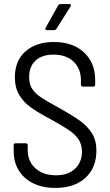

<svg xmlns="http://www.w3.org/2000/svg" viewBox="-20 -914 540 942"><path d="M47 -174V-201Q47 -211 57 -211H106Q116 -211 116 -201V-178Q116 -122 154 -88Q192 -54 255 -54Q314 -54 348 -86Q382 -118 382 -170Q382 -204 366 -229Q350 -254 319 -275Q288 -296 230 -328Q168 -361 132.5 -386Q97 -411 75 -447Q53 -483 53 -535Q53 -616 105 -662Q157 -708 244 -708Q337 -708 392 -657Q447 -606 447 -522V-499Q447 -489 437 -489H387Q377 -489 377 -499V-521Q377 -577 341 -611.5Q305 -646 242 -646Q186 -646 154.5 -617Q123 -588 123 -535Q123 -501 138 -478Q153 -455 181.5 -436Q210 -417 269 -385Q337 -347 373.5 -320.5Q410 -294 431.5 -259.5Q453 -225 453 -175Q453 -91 399 -41.5Q345 8 252 8Q158 8 102.5 -41.5Q47 -91 47 -174ZM204 -778 265 -887Q270 -894 277 -894H320Q326 -894 327.5 -890.5Q329 -887 326 -882L257 -773Q252 -766 245 -766H211Q205 -766 203 -769.5Q201 -773 204 -778Z"/></svg>

Font: Barlow Semi Condensed
Style: Regular
Weight: 400
Width: 4
Designer: Jeremy Tribby
Foundry: Tribby Type
Version: Version 1.408;December 10, 2018;FontCreator 11.5.0.2430 64-b